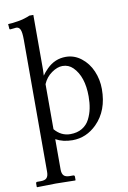

<svg xmlns="http://www.w3.org/2000/svg" viewBox="-100 -757 696 1047"><g transform="rotate(-10 248.0 -233.5)"><path d="M161.1 -314.5V-64.9Q196.8 -22.5 247.6 -22.5Q285.6 -22.5 313 -38.8Q340.3 -55.2 354.5 -83.3Q368.7 -111.3 374.8 -141.8Q380.9 -172.4 380.9 -208Q380.9 -317.9 326.7 -372.1Q302.7 -396 268.6 -396Q240.2 -396 208.5 -373.8Q176.8 -351.6 161.1 -314.5ZM159.7 -361.8Q169.9 -377.4 189.9 -397.5Q234.4 -441.9 294.9 -441.9Q341.8 -441.9 380.1 -412.1Q418.5 -382.3 438.7 -335.2Q459 -288.1 459 -234.9Q459 -116.2 388.7 -45.9Q330.6 12.2 253.4 12.2Q200.7 12.2 161.1 -9.8V158.2Q161.1 180.7 170.9 191.4Q180.7 202.1 204.1 202.1H223.1Q231.4 202.1 231.4 210.4V229L229.5 231Q161.1 229 122.1 229L18.6 231L16.6 229V210.4Q16.6 202.1 24.4 202.1H43.5Q67.4 202.1 76.9 191.4Q86.4 180.7 86.4 158.2V-572.8Q86.4 -614.3 79.3 -629.9Q72.3 -645.5 56.6 -645.5Q55.2 -645.5 41.5 -643.8Q27.8 -642.1 24.4 -642.1Q19 -642.1 19 -647L17.1 -672.4Q36.1 -672.4 72.8 -678.5Q109.4 -684.6 139.2 -697.8H161.1V-395Z"/></g></svg>

Font: Libertinage
Style: b
Weight: 400
Designer: OSP
Foundry: OSP
Version: Version 1.0; 2008; OFL relea